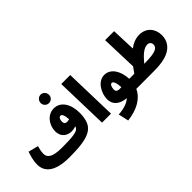

<svg xmlns="http://www.w3.org/2000/svg" viewBox="-45 -1612 2599 2599"><g transform="rotate(-45 1254.5 -313.0)"><path d="M737 -694C782 -694 816 -730 816 -773C816 -819 782 -856 737 -856C692 -856 657 -819 657 -773C657 -730 692 -694 737 -694ZM412 21C673 21 810 -6 882 -95C915 -136 938 -207 938 -307C938 -474 861 -599 731 -599C612 -599 525 -487 525 -365C525 -250 609 -206 685 -206C708 -206 739 -211 766 -222C762 -207 757 -198 750 -190C722 -156 639 -143 438 -143C242 -143 197 -195 197 -266C197 -306 208 -349 219 -388L76 -425C58 -374 34 -298 34 -219C34 -96 118 21 412 21ZM682 -393C682 -429 698 -465 725 -465C752 -465 770 -424 774 -348C757 -343 741 -341 729 -341C698 -341 682 -360 682 -393Z M1057 0H1229L1208 -760H1036Z M1328 230C1516 208 1652 130 1708 5H1787C1850 5 1877 -27 1877 -79C1877 -122 1851 -159 1797 -159H1737C1731 -307 1659 -436 1535 -436C1412 -437 1329 -294 1329 -175C1329 -76 1395 -10 1528 3C1479 49 1398 76 1295 82ZM1486 -205C1486 -243 1502 -288 1528 -288C1560 -288 1577 -238 1581 -154C1503 -149 1486 -167 1486 -205Z M1787 5 2063 4C2170 4 2258 -12 2315 -38C2415 -82 2468 -160 2468 -265C2468 -388 2387 -486 2254 -486C2187 -486 2123 -461 2061 -415L2048 -760H1876L1893 -242C1873 -216 1853 -188 1834 -159H1797ZM2238 -315C2274 -315 2298 -290 2298 -255C2298 -195 2245 -159 2030 -159H2024C2103 -255 2171 -315 2238 -315Z"/></g></svg>

Font: Noto Sans Arabic UI Cn Bk
Style: Regular
Weight: 900
Width: 3
Designer: Monotype Design Team, Nadine Chahine and Nizar Qandah
Foundry: Monotype Imaging Inc.
Version: Version 2.010